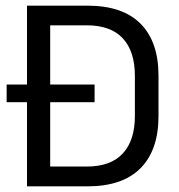

<svg xmlns="http://www.w3.org/2000/svg" viewBox="-20 -659 632 679"><path d="M3.5 -297.5V-360H314.5V-297.5ZM131.5 0V-70H286.5Q371.5 -70 414.2 -116.2Q457 -162.5 457 -248.5V-391Q457 -477.5 414.2 -523.5Q371.5 -569.5 286.5 -569.5H131V-639H289.5Q413.5 -639 477 -575.2Q540.5 -511.5 540.5 -391.5V-248Q540.5 -128.5 477 -64.2Q413.5 0 289.5 0ZM75.5 0V-639H157.5V0Z"/></svg>

Font: Anek Telugu Medium
Style: Regular
Weight: 400
Version: Version 1.003